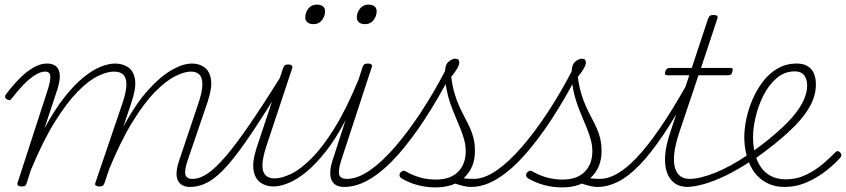

<svg xmlns="http://www.w3.org/2000/svg" viewBox="-20 -795 3675 834"><path d="M74 15Q64 15 59 11Q54 7 56 0L186 -401Q200 -444 198.5 -464Q197 -484 176 -484Q156 -484 131.5 -468.5Q107 -453 81.5 -426.5Q56 -400 30 -366Q26 -360 21 -360Q16 -360 9 -364Q2 -369 2 -374.5Q2 -380 5 -384Q31 -419 61 -450Q91 -481 122.5 -500Q154 -519 183 -519Q202 -519 215 -512.5Q228 -506 234.5 -492Q241 -478 239.5 -456Q238 -434 228 -403L173 -237Q216 -317 259 -371.5Q302 -426 342 -458.5Q382 -491 417 -505Q452 -519 480 -519Q513 -519 537 -502.5Q561 -486 566.5 -449Q572 -412 551 -350L434 0Q431 8 426.5 11.5Q422 15 411 15Q402 15 396.5 11Q391 7 394 0L511 -344Q528 -394 529 -424.5Q530 -455 516.5 -469.5Q503 -484 475 -484Q445 -484 405 -464.5Q365 -445 318 -397.5Q271 -350 219 -267Q167 -184 114 -56L96 0Q94 8 89.5 11.5Q85 15 74 15ZM805 17Q787 17 774 10.5Q761 4 753.5 -9.5Q746 -23 747 -45.5Q748 -68 759 -100L841 -344Q858 -394 859 -424.5Q860 -455 847.5 -469.5Q835 -484 809 -484Q781 -484 741 -464Q701 -444 653.5 -396Q606 -348 554 -263Q502 -178 449 -48H434Q474 -169 523 -258Q572 -347 624.5 -405Q677 -463 726 -491Q775 -519 814 -519Q845 -519 868 -502.5Q891 -486 896.5 -449Q902 -412 881 -350L796 -101Q781 -58 785 -38Q789 -18 816 -18Q824 -18 826 -12.5Q828 -7 825.5 -0.5Q823 6 818 11.5Q813 17 805 17Z M805 17Q796 17 792 11.5Q788 6 789.5 -0.5Q791 -7 798 -12.5Q805 -18 817 -18Q847 -18 881.5 -41Q916 -64 960.5 -116Q1005 -168 1064 -254Q1123 -340 1202 -466Q1206 -475 1213 -474Q1220 -473 1224 -467Q1228 -461 1223 -453Q1138 -314 1077 -222.5Q1016 -131 970 -78.5Q924 -26 885 -4.5Q846 17 805 17Z M1168 15Q1136 15 1112 -1.5Q1088 -18 1081.5 -55Q1075 -92 1095 -154L1210 -500Q1213 -508 1217.5 -511.5Q1222 -515 1233 -515Q1242 -515 1247 -510.5Q1252 -506 1249 -498L1137 -160Q1121 -111 1120 -80Q1119 -49 1133 -34.5Q1147 -20 1173 -20Q1203 -20 1244 -39.5Q1285 -59 1333 -107Q1381 -155 1433 -238.5Q1485 -322 1538 -451L1555 -504Q1558 -512 1562.5 -515.5Q1567 -519 1578 -519Q1587 -519 1592.5 -515.5Q1598 -512 1595 -504L1463 -101Q1449 -58 1453 -38Q1457 -18 1487 -18Q1495 -18 1498 -12.5Q1501 -7 1499.5 -0.5Q1498 6 1492 11.5Q1486 17 1475 17Q1456 17 1442.5 10.5Q1429 4 1421.5 -10Q1414 -24 1414.5 -46.5Q1415 -69 1425 -100L1481 -273Q1438 -191 1394 -135.5Q1350 -80 1309 -47Q1268 -14 1232 0.5Q1196 15 1168 15Z M1475 17Q1468 17 1465.5 11.5Q1463 6 1464.5 -0.5Q1466 -7 1472 -12.5Q1478 -18 1487 -18Q1533 -18 1586.5 -55Q1640 -92 1696.5 -157.5Q1753 -223 1808.5 -307.5Q1864 -392 1914 -488Q1921 -499 1927.5 -497.5Q1934 -496 1937.5 -487Q1941 -478 1935 -466Q1883 -366 1826 -278.5Q1769 -191 1710.5 -124.5Q1652 -58 1592.5 -20.5Q1533 17 1475 17Z M1342 -690Q1326 -690 1316 -697.5Q1306 -705 1306 -719Q1306 -741 1319.5 -758Q1333 -775 1356 -775Q1372 -775 1382 -768Q1392 -761 1392 -746Q1392 -725 1378.5 -707.5Q1365 -690 1342 -690ZM1566 -690Q1550 -690 1540 -697.5Q1530 -705 1530 -719Q1530 -741 1544 -758Q1558 -775 1580 -775Q1596 -775 1606 -768Q1616 -761 1616 -746Q1616 -725 1602.5 -707.5Q1589 -690 1566 -690Z M2025 17Q2014 17 2001 14.5Q1988 12 1973 7.5Q1958 3 1941 -4L1970 -28Q1983 -23 1994 -21Q2005 -19 2015.5 -18.5Q2026 -18 2036 -18Q2045 -18 2049.5 -12.5Q2054 -7 2052.5 -0.5Q2051 6 2044 11.5Q2037 17 2025 17ZM1871 19Q1831 19 1792.5 8.5Q1754 -2 1723 -21Q1716 -26 1715.5 -33.5Q1715 -41 1720 -46Q1727 -53 1732 -53.5Q1737 -54 1745 -49Q1778 -31 1809 -23Q1840 -15 1874 -15Q1936 -15 1969.5 -48.5Q2003 -82 2003 -138Q2003 -163 1996.5 -187Q1990 -211 1980 -236Q1970 -261 1958.5 -288Q1947 -315 1936.5 -344.5Q1926 -374 1919.5 -408Q1913 -442 1913 -481Q1913 -513 1928 -526.5Q1943 -540 1958 -540Q1967 -540 1971 -535.5Q1975 -531 1975 -524Q1975 -514 1966.5 -498.5Q1958 -483 1940 -461Q1945 -422 1954 -391Q1963 -360 1974.5 -334.5Q1986 -309 1998 -286.5Q2010 -264 2020.5 -241.5Q2031 -219 2037 -194Q2043 -169 2043 -138Q2043 -68 1997.5 -24.5Q1952 19 1871 19Z M2026 17Q2019 17 2016.5 11.5Q2014 6 2015.5 -0.5Q2017 -7 2023 -12.5Q2029 -18 2038 -18Q2084 -18 2137.5 -55Q2191 -92 2247.5 -157.5Q2304 -223 2359.5 -307.5Q2415 -392 2465 -488Q2472 -499 2478.5 -497.5Q2485 -496 2488.5 -487Q2492 -478 2486 -466Q2434 -366 2377 -278.5Q2320 -191 2261.5 -124.5Q2203 -58 2143.5 -20.5Q2084 17 2026 17Z M2575 17Q2564 17 2551 14.5Q2538 12 2523 7.5Q2508 3 2491 -4L2520 -28Q2533 -23 2544 -21Q2555 -19 2565.5 -18.5Q2576 -18 2586 -18Q2595 -18 2599.5 -12.5Q2604 -7 2602.5 -0.5Q2601 6 2594 11.5Q2587 17 2575 17ZM2421 19Q2381 19 2342.5 8.5Q2304 -2 2273 -21Q2266 -26 2265.5 -33.5Q2265 -41 2270 -46Q2277 -53 2282 -53.5Q2287 -54 2295 -49Q2328 -31 2359 -23Q2390 -15 2424 -15Q2486 -15 2519.5 -48.5Q2553 -82 2553 -138Q2553 -163 2546.5 -187Q2540 -211 2530 -236Q2520 -261 2508.5 -288Q2497 -315 2486.5 -344.5Q2476 -374 2469.5 -408Q2463 -442 2463 -481Q2463 -513 2478 -526.5Q2493 -540 2508 -540Q2517 -540 2521 -535.5Q2525 -531 2525 -524Q2525 -514 2516.5 -498.5Q2508 -483 2490 -461Q2495 -422 2504 -391Q2513 -360 2524.5 -334.5Q2536 -309 2548 -286.5Q2560 -264 2570.5 -241.5Q2581 -219 2587 -194Q2593 -169 2593 -138Q2593 -68 2547.5 -24.5Q2502 19 2421 19Z M2576 17Q2567 17 2563 11.5Q2559 6 2560.5 -0.5Q2562 -7 2569 -12.5Q2576 -18 2588 -18Q2620 -18 2658.5 -39Q2697 -60 2743 -107.5Q2789 -155 2844 -234.5Q2899 -314 2965 -431Q2970 -439 2976.5 -438.5Q2983 -438 2986.5 -431.5Q2990 -425 2984 -415Q2917 -292 2861 -209Q2805 -126 2756.5 -76.5Q2708 -27 2663.5 -5Q2619 17 2576 17Z M2969 17Q2932 17 2909 -0.5Q2886 -18 2876 -49Q2866 -80 2869.5 -122.5Q2873 -165 2890 -216L2974 -468H2881Q2871 -468 2869 -472.5Q2867 -477 2870 -485Q2873 -493 2877.5 -496.5Q2882 -500 2891 -500H2985L3056 -715Q3059 -723 3064 -726.5Q3069 -730 3080 -730Q3091 -730 3095 -726Q3099 -722 3096 -714L3025 -500H3150Q3161 -500 3162.5 -496Q3164 -492 3161 -484Q3159 -474 3154.5 -471Q3150 -468 3140 -468H3014L2930 -218Q2912 -163 2908.5 -124.5Q2905 -86 2913 -62.5Q2921 -39 2937 -28.5Q2953 -18 2974 -18Q2982 -18 2986 -12.5Q2990 -7 2990 -0.5Q2990 6 2985 11.5Q2980 17 2969 17Z M2961 17Q2952 17 2949 11.5Q2946 6 2949 -0.5Q2952 -7 2959 -12.5Q2966 -18 2975 -18Q3019 -18 3084 -43.5Q3149 -69 3231 -124Q3236 -127 3240 -125Q3244 -123 3246.5 -117Q3249 -111 3248 -105Q3247 -99 3241 -95Q3182 -56 3129.5 -31Q3077 -6 3034.5 5.5Q2992 17 2961 17Z M3233 -125Q3248 -136 3263 -147Q3278 -158 3293 -169Q3356 -218 3399 -261.5Q3442 -305 3464 -345.5Q3486 -386 3486 -424Q3486 -451 3473 -468Q3460 -485 3433 -485Q3388 -485 3354 -456Q3320 -427 3297 -382Q3274 -337 3262.5 -288Q3251 -239 3251 -199Q3251 -162 3259 -129Q3267 -96 3284 -70.5Q3301 -45 3328.5 -30.5Q3356 -16 3394 -16Q3441 -16 3482 -36Q3523 -56 3555 -83.5Q3587 -111 3606 -131Q3612 -138 3617.5 -138.5Q3623 -139 3628 -134Q3633 -130 3634.5 -124.5Q3636 -119 3631 -111Q3609 -86 3572 -56Q3535 -26 3487.5 -4.5Q3440 17 3387 17Q3352 17 3324 5.5Q3296 -6 3275 -26Q3254 -46 3240.5 -73.5Q3227 -101 3220 -133Q3213 -165 3213 -199Q3213 -236 3222 -279Q3231 -322 3249.5 -364.5Q3268 -407 3295 -442Q3322 -477 3358.5 -498Q3395 -519 3441 -519Q3469 -519 3487.5 -508Q3506 -497 3515 -477Q3524 -457 3524 -428Q3524 -383 3501 -338.5Q3478 -294 3429.5 -245Q3381 -196 3304 -138Q3289 -127 3274 -116Q3259 -105 3244 -94Z"/></svg>

Font: Playwrite US Trad Thin
Style: Regular
Weight: 250
Designer: Veronika Burian, José Scaglione
Foundry: TypeTogether
Version: Version 1.003